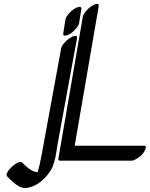

<svg xmlns="http://www.w3.org/2000/svg" viewBox="-20 -778 761 975"><path d="M91.9 47Q135.9 93 170.5 97Q181.3 65 191.1 10L290.5 -532Q292.6 -544 305.9 -559.5Q319.3 -575 333.1 -584Q346.9 -593 355 -595Q373.5 -600 371 -583L271.7 -42Q271.2 -37 266.9 -10.5Q262.6 16 260.9 23.5Q259.3 31 253 52Q246.6 73 239.7 84Q199.1 148 144.2 169Q121.5 177 106.5 177Q91.5 177 72.5 166Q48.7 152 15.8 117Q10.3 111 17.5 97Q24.7 83 40.5 68.5Q56.3 54 71.3 47.5Q86.4 41 91.9 47ZM376.9 -742Q395.3 -747 392.9 -731L381.8 -661Q379.9 -650 367 -634Q354.1 -618 340.3 -609Q326.5 -600 317.3 -598Q298.9 -593 301.3 -609L312.4 -679Q314.3 -690 327.2 -706Q340.1 -722 353.9 -731Q367.7 -740 376.9 -742ZM285.7 38Q274.7 38 276.7 26L400.7 -694Q402.7 -705 416.1 -721Q429.5 -737 443.2 -746Q457 -755 465.2 -757Q483.6 -762 481.2 -746L359.3 -38H711.3Q726.3 -38 717.7 -19Q707.5 6 683.6 22Q659.7 38 648.7 38Z"/></svg>

Font: Kavivanar
Style: Regular
Weight: 400
Designer: Tharique Azeez
Foundry: Tharique Azeez
Version: Version 1.88